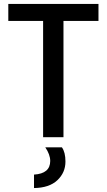

<svg xmlns="http://www.w3.org/2000/svg" viewBox="-20 -694 540 971"><path d="M478 -588H301V0H198V-588H22V-674H478ZM311 123Q311 179 270 217.5Q229 256 152 257V189Q234 184 234 120Q234 88 209 51H293Q311 76 311 123Z"/></svg>

Font: Hind Siliguri Medium
Style: Regular
Weight: 500
Designer: Jyotish Sonowal
Foundry: Indian Type Foundry
Version: Version 1.001;PS 1.0;hotconv 1.0.86;makeotf.lib2.5.63406; tt